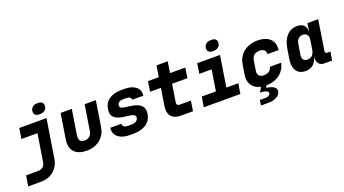

<svg xmlns="http://www.w3.org/2000/svg" viewBox="-68 -1479 4337 2418"><g transform="rotate(-20 2100.0 -270.0)"><path d="M445 -625Q415 -625 397.5 -640.5Q380 -656 380 -682Q380 -719 404.5 -742Q429 -765 467 -765H487Q517 -765 534.5 -749.5Q552 -734 552 -708Q552 -671 527 -648Q502 -625 464 -625ZM7 180 30 40H190Q231 40 256.5 17.5Q282 -5 288 -45L346 -410H131L153 -550H518L437 -40Q421 62 351.5 121Q282 180 178 180Z M650 -168Q650 -193 654 -214L707 -550H857L804 -215Q802 -197 802 -190Q802 -120 875 -120Q916 -120 942.5 -144.5Q969 -169 976 -215L1029 -550H1179L1126 -214Q1110 -109 1037 -49.5Q964 10 854 10Q756 10 703 -37Q650 -84 650 -168Z M1431 10Q1338 10 1283.5 -29.5Q1229 -69 1229 -135Q1229 -142 1231 -160H1381Q1377 -136 1396 -121.5Q1415 -107 1450 -107H1494Q1535 -107 1558.5 -122Q1582 -137 1587 -164L1588 -173Q1588 -212 1518 -221L1455 -229Q1364 -240 1322.5 -270.5Q1281 -301 1281 -359Q1281 -374 1284 -392Q1297 -473 1359.5 -516.5Q1422 -560 1527 -560H1565Q1656 -560 1709 -523Q1762 -486 1762 -423Q1762 -416 1760 -398H1610Q1613 -418 1595.5 -430.5Q1578 -443 1546 -443H1508Q1467 -443 1447.5 -428Q1428 -413 1428 -383Q1428 -365 1442 -355Q1456 -345 1486 -341L1554 -332Q1647 -320 1691 -287.5Q1735 -255 1735 -195Q1735 -181 1732 -164Q1718 -80 1652.5 -35Q1587 10 1475 10Z M2116 0Q2043 0 2002.5 -37Q1962 -74 1962 -141Q1962 -159 1965 -180L2002 -415H1857L1878 -550H2023L2047 -700H2197L2173 -550H2378L2357 -415H2152L2115 -180Q2114 -176 2114 -169Q2114 -135 2152 -135H2302L2281 0Z M2770 -625Q2740 -625 2722.5 -640.5Q2705 -656 2705 -682Q2705 -719 2729.5 -742Q2754 -765 2792 -765H2812Q2842 -765 2859.5 -749.5Q2877 -734 2877 -708Q2877 -671 2852 -648Q2827 -625 2789 -625ZM2916 0H2426L2448 -136H2638L2682 -415H2517L2538 -550H2843L2778 -136H2938Z M3408 -355Q3411 -390 3389.5 -410Q3368 -430 3327 -430Q3282 -430 3254.5 -407Q3227 -384 3220 -340L3199 -210Q3197 -196 3197 -190Q3197 -156 3217.5 -138Q3238 -120 3278 -120Q3319 -120 3346.5 -139.5Q3374 -159 3383 -195H3533Q3514 -101 3441.5 -46.5Q3369 8 3262 10L3247 39Q3301 44 3338.5 65Q3376 86 3376 122Q3376 149 3356 172.5Q3336 196 3300 210.5Q3264 225 3220 225H3110L3121 155H3201Q3224 155 3242 143.5Q3260 132 3262 119Q3267 96 3238 82.5Q3209 69 3154 69L3191 3Q3122 -11 3084 -56Q3046 -101 3046 -169Q3046 -189 3049 -210L3070 -340Q3080 -406 3118 -456Q3156 -506 3215.5 -533Q3275 -560 3348 -560Q3448 -560 3504 -513.5Q3560 -467 3560 -385Q3560 -375 3558 -355Z M4164 -114 4146 0H4042Q3998 0 3972.5 -26.5Q3947 -53 3947 -98Q3947 -116 3949 -125H3947Q3933 -60 3892.5 -25Q3852 10 3787 10Q3717 10 3679 -32.5Q3641 -75 3641 -150Q3641 -172 3646 -205L3669 -345Q3686 -445 3740.5 -502.5Q3795 -560 3877 -560Q3936 -560 3966.5 -530Q3997 -500 3996 -445H3998L4015 -550H4159L4095 -140Q4094 -130 4101.5 -122Q4109 -114 4120 -114ZM3977 -340Q3979 -354 3979 -360Q3979 -392 3960.5 -412Q3942 -432 3911 -432Q3832 -432 3817 -340L3796 -210Q3794 -201 3794 -184Q3794 -118 3862 -118Q3901 -118 3924.5 -141.5Q3948 -165 3956 -210Z"/></g></svg>

Font: JetBrains Mono Extra Bold
Style: Italic
Weight: 800
Italic angle: -9°
Monospace: yes
Designer: Philipp Nurullin, Konstantin Bulenkov
Foundry: JetBrains
Version: 2.002